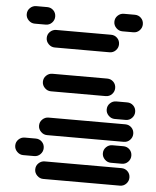

<svg xmlns="http://www.w3.org/2000/svg" viewBox="-55 -836 709 873"><g transform="rotate(5 300.0 -400.0)"><path d="M135 -50Q135 -34 147 -22Q159 -10 175 -10H525Q542 -10 553.5 -22Q565 -34 565 -50Q565 -67 553.5 -78.5Q542 -90 525 -90H175Q159 -90 147 -78.5Q135 -67 135 -50ZM435 -150Q435 -134 447 -122Q459 -110 475 -110H525Q542 -110 553.5 -122Q565 -134 565 -150Q565 -167 553.5 -178.5Q542 -190 525 -190H475Q459 -190 447 -178.5Q435 -167 435 -150ZM35 -150Q35 -134 47 -122Q59 -110 75 -110H125Q142 -110 153.5 -122Q165 -134 165 -150Q165 -167 153.5 -178.5Q142 -190 125 -190H75Q59 -190 47 -178.5Q35 -167 35 -150ZM135 -250Q135 -234 147 -222Q159 -210 175 -210H525Q542 -210 553.5 -222Q565 -234 565 -250Q565 -267 553.5 -278.5Q542 -290 525 -290H175Q159 -290 147 -278.5Q135 -267 135 -250ZM435 -350Q435 -334 447 -322Q459 -310 475 -310H525Q542 -310 553.5 -322Q565 -334 565 -350Q565 -367 553.5 -378.5Q542 -390 525 -390H475Q459 -390 447 -378.5Q435 -367 435 -350ZM135 -450Q135 -434 147 -422Q159 -410 175 -410H425Q442 -410 453.5 -422Q465 -434 465 -450Q465 -467 453.5 -478.5Q442 -490 425 -490H175Q159 -490 147 -478.5Q135 -467 135 -450ZM135 -650Q135 -634 147 -622Q159 -610 175 -610H425Q442 -610 453.5 -622Q465 -634 465 -650Q465 -667 453.5 -678.5Q442 -690 425 -690H175Q159 -690 147 -678.5Q135 -667 135 -650ZM435 -750Q435 -734 447 -722Q459 -710 475 -710H525Q542 -710 553.5 -722Q565 -734 565 -750Q565 -767 553.5 -778.5Q542 -790 525 -790H475Q459 -790 447 -778.5Q435 -767 435 -750ZM35 -750Q35 -734 47 -722Q59 -710 75 -710H125Q142 -710 153.5 -722Q165 -734 165 -750Q165 -767 153.5 -778.5Q142 -790 125 -790H75Q59 -790 47 -778.5Q35 -767 35 -750Z"/></g></svg>

Font: Matrix Sans Raster
Style: Regular
Weight: 400
Designer: Brad Neil
Version: Version 1.100